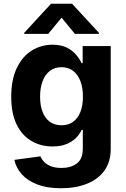

<svg xmlns="http://www.w3.org/2000/svg" viewBox="-20 -792 673 1028"><path d="M306.1 215.9Q232.6 215.9 180.2 195.8Q127.8 175.8 96.9 141.3Q66.1 106.9 56.8 63.9L196.7 45.1Q203.1 61.4 217 75.6Q230.8 89.8 253.7 98.5Q276.6 107.2 309.7 107.2Q359 107.2 391.2 83.3Q423.3 59.3 423.3 3.2V-96.6H416.9Q407 -73.9 387.1 -53.6Q367.2 -33.4 335.9 -20.6Q304.7 -7.8 261.4 -7.8Q199.9 -7.8 149.7 -36.4Q99.4 -65 69.8 -124.1Q40.1 -183.2 40.1 -273.8Q40.1 -366.5 70.3 -428.6Q100.5 -490.8 150.7 -521.7Q201 -552.6 261 -552.6Q306.8 -552.6 337.7 -537.1Q368.6 -521.7 387.6 -498.8Q406.6 -475.9 416.9 -453.8H422.6V-545.5H572.8V5.3Q572.8 74.9 538.7 121.8Q504.6 168.7 444.4 192.3Q384.2 215.9 306.1 215.9ZM309.3 -121.4Q345.9 -121.4 371.3 -139.7Q396.7 -158 410.3 -192.3Q424 -226.6 424 -274.5Q424 -322.4 410.5 -357.8Q397 -393.1 371.4 -412.6Q345.9 -432.2 309.3 -432.2Q272 -432.2 246.4 -412.1Q220.9 -392 207.7 -356.5Q194.6 -321 194.6 -274.5Q194.6 -227.3 207.9 -193Q221.2 -158.7 246.6 -140.1Q272 -121.4 309.3 -121.4ZM381 -610.8 309.7 -697.4 238.3 -610.8H109.4V-615.8L253.2 -772H365.8L509.9 -615.8V-610.8Z"/></svg>

Font: InterMG
Style: Bold
Weight: 700
Designer: Rasmus Andersson
Foundry: rsms
Version: Version 3.019;December 26, 2023;FontCreator 15.0.0.2955 64-b